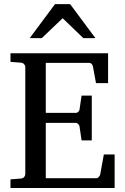

<svg xmlns="http://www.w3.org/2000/svg" viewBox="-20 -936 623 956"><path d="M32.2 0V-43L84 -46.9Q94.7 -47.9 100.3 -54.7Q106 -61.5 106 -68.8V-602.1Q106 -609.4 100.3 -616.2Q94.7 -623 84 -624L32.2 -627.9V-670.9H518.1V-522H458L442.9 -604Q441.9 -611.3 436.8 -617.2Q431.6 -623 424.8 -623H208V-374H357.9Q364.7 -374 370.4 -379.9Q376 -385.7 376 -391.1L386.2 -460H437V-236.8H386.2L376 -306.2Q376 -311.5 370.1 -317.9Q364.3 -324.2 357.9 -324.2H208V-48.8H460.9Q467.3 -48.8 472.7 -55.7Q478 -62.5 479 -67.9L497.1 -167H550.8V0ZM395 -746.1 292 -845.2 188 -746.1H127.9L253.9 -915.5H329.1L455.1 -746.1Z"/></svg>

Font: BabelStone Ogham Pictish
Style: Bold
Weight: 700
Designer: Andrew West
Foundry: BabelStone
Version: Version 1.02 March 14, 2022